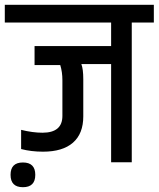

<svg xmlns="http://www.w3.org/2000/svg" viewBox="-49 -676 661 800"><path d="M211 -342Q211 -376 202 -405H95V-484H414V-582H-29V-656H592V-582H500V0H414V-409H290Q298 -388 298 -346V-191Q298 -119 255 -81.5Q212 -44 130 -44Q81 -44 39 -55V-135Q87 -123 128 -123Q211 -123 211 -193ZM46.5 104Q-5 104 -5 52.5Q-5 1 46.5 1Q98 1 98 52.5Q98 104 46.5 104Z"/></svg>

Font: Khand Medium
Style: Regular
Weight: 500
Designer: Devanagari: Sanchit Sawaria, Jyotish Sonowal; Latin: Satya Rajpurohit
Foundry: Indian Type Foundry
Version: Version 1.100;PS 1.0;hotconv 1.0.78;makeotf.lib2.5.61930; tt